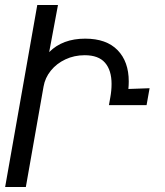

<svg xmlns="http://www.w3.org/2000/svg" viewBox="-38 -745 658 765"><path d="M110.5 -725H193L158 -537.5Q211.5 -591 301.5 -591Q386 -591 430.5 -545.2Q475 -499.5 475 -420.5Q475 -405.5 473.5 -390.5L558 -393.5L546 -326H396L401.5 -357Q406.5 -384 406.5 -410.5Q406.5 -465 380.5 -495Q354.5 -525 299.5 -525Q258 -525 222.8 -508.5Q187.5 -492 164.5 -463.5Q141.5 -435 135.5 -400L65 0H-17.5Z"/></svg>

Font: JuliaMono
Style: Italic
Weight: 400
Italic angle: -9°
Monospace: yes
Designer: cormullion
Foundry: corm
Version: Version 0.057; ttfautohint (v1.8.4)